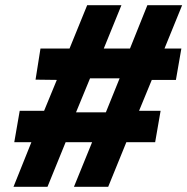

<svg xmlns="http://www.w3.org/2000/svg" viewBox="-20 -720 722 740"><path d="M35 -172H101L32 0H163L233 -172H335L265 0H397L467 -172H578L599 -293H516L565 -412H658L679 -533H614L682 -700H548L481 -533H380L448 -700H316L248 -533H136L117 -413L199 -412L150 -293H56ZM273 -287 327 -418H441L388 -287Z"/></svg>

Font: Jost*
Style: Bold Italic
Weight: 700
Italic angle: -10°
Version: Version 3.7